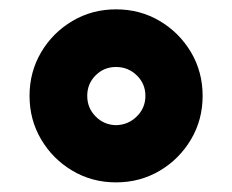

<svg xmlns="http://www.w3.org/2000/svg" viewBox="-20 -751 487 403"><path d="M223.6 -368.2Q173.3 -368.2 132.1 -392.6Q90.8 -417 66.4 -458.3Q42 -499.5 42 -549.8Q42 -600.1 66.4 -641.4Q90.8 -682.6 132.1 -707Q173.3 -731.4 223.6 -731.4Q273.9 -731.4 315.2 -707Q356.4 -682.6 380.9 -641.4Q405.3 -600.1 405.3 -549.8Q405.3 -499.5 380.9 -458.3Q356.4 -417 315.2 -392.6Q273.9 -368.2 223.6 -368.2ZM223.6 -488.3Q249 -488.8 267.1 -506.6Q285.2 -524.4 285.2 -549.8Q285.2 -575.2 267.1 -592.8Q249 -610.4 223.6 -610.4Q198.2 -610.4 180.7 -592.8Q163.1 -575.2 163.1 -549.8Q163.1 -524.4 180.7 -506.6Q198.2 -488.8 223.6 -488.3Z"/></svg>

Font: Inter Display Black
Style: Regular
Weight: 900
Designer: Rasmus Andersson
Foundry: rsms
Version: Version 4.000;git-a52131595